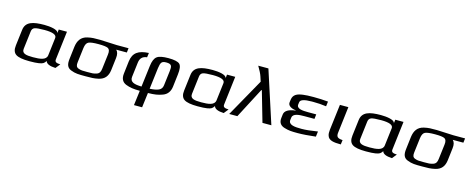

<svg xmlns="http://www.w3.org/2000/svg" viewBox="-40 -1487 6092 2482"><g transform="rotate(15 3006.5 -246.0)"><path d="M639 -103 685 -484H575L569 -432C569 -481 455 -494 381 -494C228 -494 132 -468 119 -357L93 -144C85 -85 99 -45 132 -23C165 -1 225 10 313 10C368 10 410 8 439 3C496 -7 506 -16 530 -51C539 -16 583 4 662 7L711 -54C659 -56 634 -65 639 -103ZM344 -52C252 -52 194 -62 202 -127L231 -366C234 -393 246 -411 268 -419C289 -427 334 -431 401 -431C511 -431 564 -409 559 -366L530 -127C521 -61 441 -52 344 -52Z M1129 -494C1050 -494 1019 -495 958 -481C876 -462 839 -405 828 -321L808 -153C799 -82 812 -35 869 -14C929 10 971 10 1067 10C1143 10 1178 10 1237 -3C1318 -21 1356 -72 1366 -153L1386 -319C1392 -368 1383 -403 1360 -425H1502L1509 -484H1351C1330 -484 1151 -494 1129 -494ZM1249 -140C1244 -100 1233 -74 1198 -62C1158 -48 1133 -49 1074 -49C1014 -49 989 -48 953 -62C921 -74 916 -100 921 -140L945 -336C951 -381 965 -408 989 -419C1013 -430 1057 -435 1121 -435C1185 -435 1228 -430 1249 -419C1270 -408 1279 -381 1273 -336Z M1767 208H1876L1901 10C1985 9 2033 2 2093 -20C2152 -41 2185 -87 2193 -153L2213 -321C2222 -393 2215 -440 2192 -462C2168 -483 2119 -494 2041 -494C1968 -494 1916 -484 1889 -463C1860 -442 1842 -399 1834 -332L1799 -49C1705 -51 1640 -66 1649 -140L1673 -336C1680 -395 1712 -427 1771 -433L1779 -493C1641 -486 1571 -440 1556 -321L1536 -153C1528 -86 1549 -41 1603 -19C1659 3 1707 9 1792 10ZM2100 -336 2076 -140C2072 -106 2055 -83 2027 -71C1997 -58 1958 -51 1908 -49L1943 -334C1948 -372 1955 -398 1966 -412C1976 -426 1997 -433 2028 -433C2104 -433 2108 -403 2100 -336Z M2891 -103 2937 -484H2827L2821 -432C2821 -481 2707 -494 2633 -494C2480 -494 2384 -468 2371 -357L2345 -144C2337 -85 2351 -45 2384 -23C2417 -1 2477 10 2565 10C2620 10 2662 8 2691 3C2748 -7 2758 -16 2782 -51C2791 -16 2835 4 2914 7L2963 -54C2911 -56 2886 -65 2891 -103ZM2596 -52C2504 -52 2446 -62 2454 -127L2483 -366C2486 -393 2498 -411 2520 -419C2541 -427 2586 -431 2653 -431C2763 -431 2816 -409 2811 -366L2782 -127C2773 -61 2693 -52 2596 -52Z M3323 -700H3187C3218 -647 3240 -605 3250 -573L3271 -508L2986 0H3095L3307 -406H3314L3431 0H3550Z M3769 -131 3773 -162C3780 -220 3863 -224 3936 -224H4067L4074 -286H3964C3890 -286 3809 -291 3816 -350L3820 -380C3824 -415 3876 -432 3976 -432H3996C4055 -432 4113 -428 4170 -420L4178 -485C4115 -491 4051 -494 3985 -494C3925 -494 3877 -492 3844 -487C3766 -477 3715 -454 3706 -385L3701 -346C3696 -298 3752 -274 3806 -267V-265C3712 -254 3662 -223 3656 -174L3650 -124C3643 -63 3670 -26 3725 -10C3783 8 3823 10 3905 10C3969 10 4049 4 4144 -7L4153 -78C4061 -63 3990 -56 3938 -56C3851 -56 3760 -61 3769 -131Z M4409 -136 4451 -484H4338L4296 -141C4292 -108 4293 -82 4300 -62C4317 -3 4384 7 4481 7L4489 -53C4419 -57 4401 -76 4409 -136Z M5143 -103 5189 -484H5079L5073 -432C5073 -481 4959 -494 4885 -494C4732 -494 4636 -468 4623 -357L4597 -144C4589 -85 4603 -45 4636 -23C4669 -1 4729 10 4817 10C4872 10 4914 8 4943 3C5000 -7 5010 -16 5034 -51C5043 -16 5087 4 5166 7L5215 -54C5163 -56 5138 -65 5143 -103ZM4848 -52C4756 -52 4698 -62 4706 -127L4735 -366C4738 -393 4750 -411 4772 -419C4793 -427 4838 -431 4905 -431C5015 -431 5068 -409 5063 -366L5034 -127C5025 -61 4945 -52 4848 -52Z M5633 -494C5554 -494 5523 -495 5462 -481C5380 -462 5343 -405 5332 -321L5312 -153C5303 -82 5316 -35 5373 -14C5433 10 5475 10 5571 10C5647 10 5682 10 5741 -3C5822 -21 5860 -72 5870 -153L5890 -319C5896 -368 5887 -403 5864 -425H6006L6013 -484H5855C5834 -484 5655 -494 5633 -494ZM5753 -140C5748 -100 5737 -74 5702 -62C5662 -48 5637 -49 5578 -49C5518 -49 5493 -48 5457 -62C5425 -74 5420 -100 5425 -140L5449 -336C5455 -381 5469 -408 5493 -419C5517 -430 5561 -435 5625 -435C5689 -435 5732 -430 5753 -419C5774 -408 5783 -381 5777 -336Z"/></g></svg>

Font: Gamestation Extended
Style: Italic
Weight: 400
Width: 7
Designer: Jonas Hecksher
Foundry: Jonas Hecksher, Playtypeª, e-types AS
Version: Version 1.003